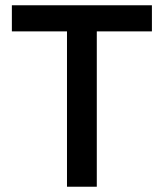

<svg xmlns="http://www.w3.org/2000/svg" viewBox="-20 -708 621 728"><path d="M234 -589V0H347V-589H556V-688H25V-589Z"/></svg>

Font: Saira UNSAM Medium
Style: Regular
Weight: 500
Designer: Hector Gatti with collaboration of the Omnibus-Type team
Foundry: Omnibus-Type
Version: Version 0.072;PS 000.072;hotconv 1.0.88;makeotf.lib2.5.64775